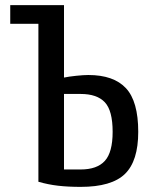

<svg xmlns="http://www.w3.org/2000/svg" viewBox="-20 -720 598 750"><path d="M295 10Q246 10 207 5.5Q168 1 130 -10V-627H20V-700H230V-417Q249 -421 278 -424Q307 -427 325 -427Q424 -427 472 -375.5Q520 -324 520 -205Q520 -91 468 -40.5Q416 10 295 10ZM230 -58H295Q359 -58 389.5 -91.5Q420 -125 420 -205Q420 -288 389.5 -320.5Q359 -353 295 -353H230Z"/></svg>

Font: Cuprum Medium
Style: Regular
Weight: 500
Designer: Jovanny Lemonad
Foundry: Jovanny Lemonad
Version: Version 3.000